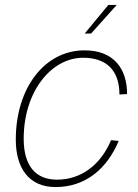

<svg xmlns="http://www.w3.org/2000/svg" viewBox="-20 -746 560 778"><path d="M323 -610H349L453 -726H419ZM205 12C329 12 415 -65 461 -175L430 -178C388 -78 309 -18 211 -18C126 -18 76 -72 76 -184C76 -374 187 -512 317 -512C415 -512 464 -457 464 -363L495 -365C495 -465 443 -542 323 -542C161 -542 44 -390 44 -180C44 -69 94 12 205 12Z"/></svg>

Font: Geist Thin
Style: Italic
Weight: 100
Italic angle: -12°
Designer: Basement.studio, Andrés Briganti, Mateo Zaragoza
Foundry: Basement.studio, Vercel, Andrés Briganti, Guido Ferreyra, Mateo Zaragoza
Version: Version 1.500